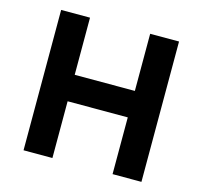

<svg xmlns="http://www.w3.org/2000/svg" viewBox="-102 -812 976 925"><g transform="rotate(15 386.0 -350.0)"><path d="M92 0V-700H236V-415H536V-700H680V0H536V-283H236V0Z"/></g></svg>

Font: Lexend SemiBold
Style: Regular
Weight: 600
Designer: Bonnie Shaver-Troup, Thomas Jockin
Foundry: Lexend
Version: Version 1.005; ttfautohint (v1.8.3)